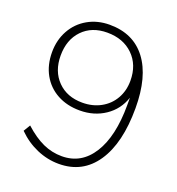

<svg xmlns="http://www.w3.org/2000/svg" viewBox="-131 -819 862 934"><g transform="rotate(20 300.0 -352.5)"><path d="M535 -374Q535 -193 467 -92.5Q399 8 276 8Q217 8 161.5 -16Q106 -40 61 -85L82 -120Q133 -74 179.5 -53Q226 -32 277 -32Q378 -32 435 -122.5Q492 -213 492 -375V-413Q470 -347 413.5 -309Q357 -271 283 -271Q217 -271 166.5 -298.5Q116 -326 88 -376Q60 -426 60 -492Q60 -555 88 -605.5Q116 -656 166 -684.5Q216 -713 279 -713Q402 -713 468.5 -625Q535 -537 535 -374ZM466 -491Q466 -573 415 -623Q364 -673 281 -673Q201 -673 153 -623Q105 -573 105 -491Q105 -410 153.5 -360.5Q202 -311 282 -311Q335 -311 377 -334Q419 -357 442.5 -398Q466 -439 466 -491Z"/></g></svg>

Font: wassup Sans
Style: Light
Weight: 200
Version: Version 2.001